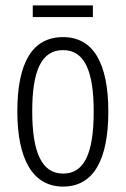

<svg xmlns="http://www.w3.org/2000/svg" viewBox="-20 -772 464 709"><path d="M323 -752H101V-709H323ZM380 -360C380 -536 326 -635 213 -635C98 -635 44 -538 44 -361C44 -184 101 -83 213 -83C326 -83 380 -183 380 -360ZM99 -361C99 -509 132 -587 213 -587C294 -587 326 -506 326 -360C326 -205 291 -131 213 -131C134 -131 99 -210 99 -361Z"/></svg>

Font: Noto Sans Kannada UI ExtraCondensed Light
Style: Regular
Weight: 300
Width: 2
Designer: Jelle Bosma - Monotype Design Team
Foundry: Monotype Imaging Inc.
Version: Version 2.005